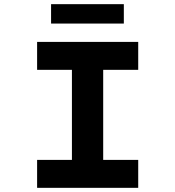

<svg xmlns="http://www.w3.org/2000/svg" viewBox="-20 -901 841 921"><path d="M158 0V-134H325V-566H158V-700H643V-566H475V-134H643V0ZM225 -788V-881H574V-788Z"/></svg>

Font: Lexend Peta SemiBold
Style: Regular
Weight: 600
Designer: Bonnie Shaver-Troup, Thomas Jockin
Foundry: Lexend
Version: Version 1.007